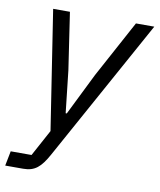

<svg xmlns="http://www.w3.org/2000/svg" viewBox="-101 -581 702 845"><g transform="rotate(10 250.0 -158.0)"><path d="M300 -261 207 -73H202L181 -261L143 -516H68L150 16L86 134H-7L-20 200H60C112 200 138 177 171 117L520 -516H438Z"/></g></svg>

Font: LVC Sans
Style: Italic
Weight: 400
Italic angle: -11.31°
Designer: Mike Abbink, Paul van der Laan, Pieter van Rosmalen
Foundry: Bold Monday
Version: Version 3.0